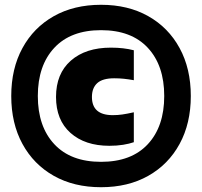

<svg xmlns="http://www.w3.org/2000/svg" viewBox="-20 -771 844 802"><path d="M402 11Q289 11 204.8 -36.5Q120.5 -84 73.8 -169.8Q27 -255.5 27 -370Q27 -484.5 73.8 -570.2Q120.5 -656 204.8 -703.5Q289 -751 402 -751Q515 -751 599.2 -703.5Q683.5 -656 730.2 -570.2Q777 -484.5 777 -370Q777 -255.5 730.2 -169.8Q683.5 -84 599.2 -36.5Q515 11 402 11ZM402 -95Q529 -95 597.5 -168.8Q666 -242.5 666 -370Q666 -497.5 597.5 -571.2Q529 -645 402 -645Q275.5 -645 206.8 -571.2Q138 -497.5 138 -370Q138 -242.5 206.8 -168.8Q275.5 -95 402 -95ZM437 -162Q335 -162 274.5 -215.8Q214 -269.5 214 -366Q214 -463.5 276 -517.8Q338 -572 443 -572Q471 -572 494.5 -569.2Q518 -566.5 539 -561V-436Q516.5 -440 497.2 -442Q478 -444 457 -444Q408.5 -444 386.2 -423.8Q364 -403.5 364 -366Q364 -290 451 -290Q472 -290 491 -292.8Q510 -295.5 539 -302V-177Q520.5 -170.5 494.2 -166.2Q468 -162 437 -162Z"/></svg>

Font: Encode Sans Condensed Black
Style: Regular
Weight: 900
Width: 3
Designer: Multiple Designers
Foundry: Impallari Type
Version: Version 3.000; ttfautohint (v1.8.3) -l 8 -r 50 -G 200 -x 14 